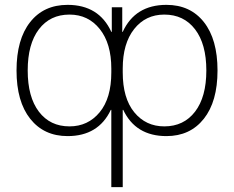

<svg xmlns="http://www.w3.org/2000/svg" viewBox="-20 -550 963 790"><path d="M656 -490Q579 -490 532 -430.5Q485 -371 485 -268V-252Q485 -146 532.5 -88Q580 -30 656 -30Q736 -30 782.5 -90.5Q829 -151 829 -260Q829 -369 782.5 -429.5Q736 -490 656 -490ZM266 -30Q342 -30 390 -88Q438 -146 438 -252V-268Q438 -371 390.5 -430.5Q343 -490 266 -490Q186 -490 140 -429.5Q94 -369 94 -260Q94 -151 140 -90.5Q186 -30 266 -30ZM258 -530Q387 -530 438 -419H440V-520H483V-419H485Q536 -530 665 -530Q763 -530 819 -459Q875 -388 875 -260Q875 -132 818.5 -61Q762 10 665 10Q538 10 487 -98H485V220H438V-98H436Q385 10 258 10Q161 10 104.5 -61Q48 -132 48 -260Q48 -388 104 -459Q160 -530 258 -530Z"/></svg>

Font: Mplus 1p Light
Style: Regular
Weight: 300
Version: Version 1.061